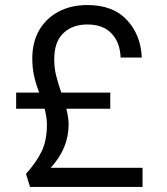

<svg xmlns="http://www.w3.org/2000/svg" viewBox="-20 -739 660 761"><path d="M545 -74V2H99L83 -50Q125 -97 145.5 -140Q166 -183 166 -246Q166 -272 157 -308H44V-372H135Q122 -407 115 -438.5Q108 -470 108 -508Q108 -572 135.5 -619.5Q163 -667 212.5 -693Q262 -719 326 -719Q428 -719 483 -660Q538 -601 542 -511H458Q456 -570 422.5 -606Q389 -642 326 -642Q268 -642 231.5 -608Q195 -574 195 -504Q195 -471 202 -441.5Q209 -412 223 -372H417V-308H243Q252 -272 252 -246Q252 -151 181 -74Z"/></svg>

Font: MSTAGE
Style: Regular
Weight: 400
Designer: Ninad Kale (Devanagari), Jonny Pinhorn (Latin)
Foundry: Indian Type Foundry
Version: 4.004